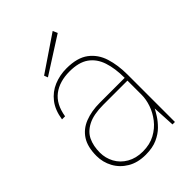

<svg xmlns="http://www.w3.org/2000/svg" viewBox="-211 -785 886 886"><g transform="rotate(-45 232.5 -342.0)"><path d="M203 12Q151 12 114 -10Q77 -32 57.5 -68Q38 -104 38 -145Q38 -204 61 -239.5Q84 -275 126 -291.5Q168 -308 223 -308H385Q385 -370 370 -415Q355 -460 320.5 -484.5Q286 -509 226 -509Q160 -509 118 -477Q76 -445 65 -377H45Q53 -430 79 -463.5Q105 -497 143.5 -513Q182 -529 226 -529Q296 -529 335 -499.5Q374 -470 389.5 -420.5Q405 -371 405 -310V0H389L383 -110Q377 -98 364 -77.5Q351 -57 330.5 -36.5Q310 -16 279 -2Q248 12 203 12ZM204 -8Q250 -8 284 -26.5Q318 -45 340.5 -74Q363 -103 374 -135.5Q385 -168 385 -197V-290H227Q164 -290 127 -271Q90 -252 75 -220Q60 -188 60 -145Q60 -109 77 -77.5Q94 -46 127 -27Q160 -8 204 -8ZM136 -560 129 -578 303 -696 313 -673Z"/></g></svg>

Font: DM Sans 11pt Thin
Style: Regular
Weight: 250
Version: Version 4.004;gftools[0.9.30]